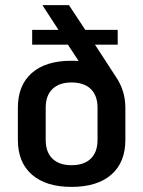

<svg xmlns="http://www.w3.org/2000/svg" viewBox="-20 -720 561 752"><path d="M471 -298V-172Q471 -84 416 -36Q361 12 260 12Q160 12 105 -36Q50 -84 50 -172V-298Q50 -386 104.5 -434Q159 -482 259 -482Q279 -482 288 -481L246 -545H106V-603H209L146 -700H250L314 -603H441V-545H352L436 -416Q471 -363 471 -298ZM362 -298Q362 -346 335.5 -371.5Q309 -397 260 -397Q212 -397 185.5 -371.5Q159 -346 159 -298V-172Q159 -124 185.5 -98.5Q212 -73 260 -73Q309 -73 335.5 -98.5Q362 -124 362 -172Z"/></svg>

Font: KoHo SemiBold
Style: Regular
Weight: 600
Designer: Cadson Demak & Katatrad Team
Foundry: Cadson Demak Co.,Ltd.
Version: Version 1.000; ttfautohint (v1.6)